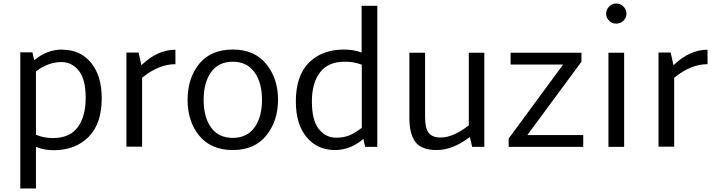

<svg xmlns="http://www.w3.org/2000/svg" viewBox="-20 -833 4062 1089"><path d="M334 -552 335 -551Q435 -551 496 -477.5Q557 -404 557 -276Q557 -131 482 -56Q407 19 284 19Q229 19 184 0V236H95V-536H164L174 -491Q245 -552 334 -552ZM280 -50Q375 -50 420.5 -111Q466 -172 466 -278Q466 -384 426.5 -432.5Q387 -481 329 -481Q253 -481 184 -428V-69Q227 -50 280 -50Z M975 -551V-469Q880 -469 786 -392V-1H697V-535H766L782 -463Q873 -551 975 -551Z M1301 18Q1177 18 1110.5 -63Q1044 -144 1044 -266Q1044 -390 1110 -471Q1176 -552 1301 -552Q1424 -552 1490.5 -469.5Q1557 -387 1557 -268Q1557 -147 1490.5 -64.5Q1424 18 1301 18ZM1466 -267Q1466 -365 1423 -424Q1380 -483 1300 -483Q1220 -483 1177.5 -424Q1135 -365 1135 -267Q1135 -168 1177.5 -109.5Q1220 -51 1300 -51Q1380 -51 1423 -109.5Q1466 -168 1466 -267Z M2031 -800H2120V0H2051L2041 -45Q1967 18 1880 18Q1780 18 1719 -55Q1658 -128 1658 -258Q1658 -404 1732.5 -478Q1807 -552 1931 -552Q1987 -552 2031 -535ZM1749 -258Q1749 -150 1788.5 -101Q1828 -52 1886 -52Q1929 -52 1961 -65Q1993 -78 2032 -108V-466Q1989 -483 1935 -483Q1841 -483 1795 -422.5Q1749 -362 1749 -258Z M2639 -534H2727V0H2658L2645 -56Q2548 18 2457 18Q2369 18 2335.5 -28.5Q2302 -75 2302 -162V-534H2391V-170Q2391 -107 2411 -80Q2431 -53 2480 -53Q2550 -53 2639 -122Z M2971 -67H3288V0H2865V-47L3174 -467H2876V-534H3278V-483Z M3475 -699Q3452 -699 3435 -715.5Q3418 -732 3418 -755Q3418 -779 3435 -796Q3452 -813 3475 -813Q3499 -813 3516 -796Q3533 -779 3533 -755Q3533 -732 3516 -715.5Q3499 -699 3475 -699ZM3431 0V-534H3520V0Z M3993 -551V-469Q3898 -469 3804 -392V-1H3715V-535H3784L3800 -463Q3891 -551 3993 -551Z"/></svg>

Font: Martel Sans
Style: Regular
Weight: 400
Designer: Dan Reynolds and Mathieu Réguer
Foundry: Dan Reynolds and Mathieu Réguer
Version: Version 1.001;PS 001.001;hotconv 1.0.70;makeotf.lib2.5.58329